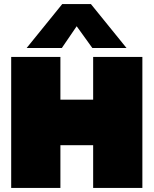

<svg xmlns="http://www.w3.org/2000/svg" viewBox="-20 -924 755 944"><path d="M111 -688 286 -904H427L602 -688H434L357 -795L284 -688ZM35 0V-644H277V-434H438V-644H680V0H438V-210H277V0Z"/></svg>

Font: Boz Display
Style: Regular
Weight: 900
Version: Version 2.000; ttfautohint (v1.8.3)